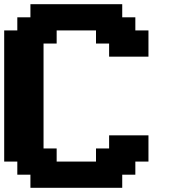

<svg xmlns="http://www.w3.org/2000/svg" viewBox="-20 -895 852 915"><path d="M125 0H562.5V-62.5H625V-125H687.5V-250H500V-187.5H437.5V-125H250V-187.5H187.5V-687.5H250V-750H437.5V-687.5H500V-625H687.5V-750H625V-812.5H562.5V-875H125V-812.5H62.5V-750H0V-125H62.5V-62.5H125Z"/></svg>

Font: Faithful 32x
Style: Semibold
Weight: 400
Foundry: Faithful Resource Pack
Version: Version 1.0; January 27, 2023